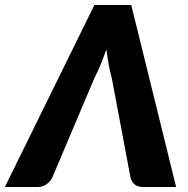

<svg xmlns="http://www.w3.org/2000/svg" viewBox="-66 -748 754 768"><path d="M638.5 0H506Q485 0 473 -10Q461 -20 456.5 -35L381 -436.5Q374 -460.5 368.8 -489.8Q363.5 -519 359.5 -550.5Q348.5 -519 336.5 -489.8Q324.5 -460.5 312 -436.5L142 -35Q135 -22 120 -11Q105 0 84.5 0H-46.5L311.5 -728H459Z"/></svg>

Font: Lato Black
Style: Italic
Weight: 900
Italic angle: -7°
Designer: Lukasz Dziedzic
Foundry: tyPoland Lukasz Dziedzic
Version: Version 2.007; 2014-02-27